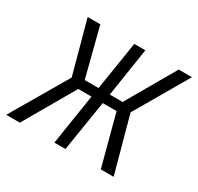

<svg xmlns="http://www.w3.org/2000/svg" viewBox="-139 -696 869 842"><g transform="rotate(30 295.5 -275.0)"><path d="M-16 0 151 -285 79 -550H143L206 -304H276L315 -550H371L333 -304H398L540 -550H607L451 -282L528 0H463L395 -256H325L284 0H228L268 -256H201L53 0Z"/></g></svg>

Font: NKDuy Mono ExtraLight
Style: Italic
Weight: 200
Italic angle: -9°
Monospace: yes
Designer: NKDuy
Foundry: NKDuy
Version: Version 2.251; ttfautohint (v1.8.4.7-5d5b)